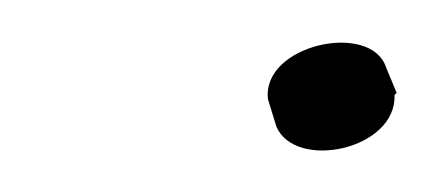

<svg xmlns="http://www.w3.org/2000/svg" viewBox="-20 -359 208 91"><path d="M167 -314 168 -315 163 -327C156 -349 104 -338 107 -312L111 -299C120 -278 168 -288 167 -314Z"/></svg>

Font: Stray Cat
Style: BdExtObl
Weight: 700
Version: Version 1.0